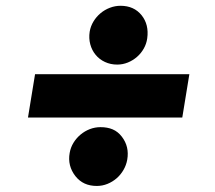

<svg xmlns="http://www.w3.org/2000/svg" viewBox="-20 -622 733 654"><path d="M75.3 -221.6 99.4 -369.3H625L600.9 -221.6ZM285.5 -514.2Q288.7 -533 298.5 -549Q308.2 -565 322.4 -576.9Q336.6 -588.8 354.2 -595.5Q371.8 -602.3 390.6 -602.3Q436.4 -602.3 462.4 -570Q487.9 -538 481.5 -491.5Q479 -473 469.8 -456.7Q460.6 -440.3 446.7 -428.3Q432.9 -416.2 415.5 -409.1Q398.1 -402 379.3 -402Q356.5 -402 337.5 -410.9Q318.5 -419.7 305.8 -435.2Q293 -450.6 287.5 -471.1Q282 -491.5 285.5 -514.2ZM217.3 -100.9Q220.5 -119.7 230.3 -135.7Q240.1 -151.6 254.3 -163.5Q268.5 -175.4 286 -182.2Q303.6 -188.9 322.4 -188.9Q345.9 -188.9 363.8 -181.3Q381.7 -173.7 394.9 -156.6Q421.2 -122.5 413.4 -78.1Q410.2 -59.7 400.7 -43.3Q391.3 -27 377.5 -14.9Q363.6 -2.8 346.2 4.3Q328.8 11.4 309.7 11.4Q286.6 11.4 268.5 3.2Q250.4 -5 236.9 -22Q209.5 -57.2 217.3 -100.9Z"/></svg>

Font: Inter P Black
Style: Italic
Weight: 900
Italic angle: -9.40001°
Designer: Rasmus Andersson
Foundry: rsms
Version: Version 3.018;git-588b23468